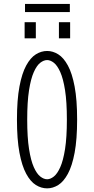

<svg xmlns="http://www.w3.org/2000/svg" viewBox="-20 -972 490 1002"><path d="M226 11Q195.5 11 167.2 -6.5Q139 -24 116.8 -65Q94.5 -106 81.5 -175.2Q68.5 -244.5 68.5 -348Q68.5 -451 81.5 -520.2Q94.5 -589.5 116.8 -630.2Q139 -671 167.2 -688.5Q195.5 -706 226 -706Q256 -706 284 -688.5Q312 -671 334.2 -630.2Q356.5 -589.5 369.5 -520.2Q382.5 -451 382.5 -348Q382.5 -244.5 369.5 -175.2Q356.5 -106 334.2 -65Q312 -24 284 -6.5Q256 11 226 11ZM226 -36.5Q243 -36.5 261 -50.8Q279 -65 294.5 -99.5Q310 -134 319.5 -194.5Q329 -255 329 -348Q329 -440.5 319.5 -501Q310 -561.5 294.5 -596Q279 -630.5 261 -644.5Q243 -658.5 226 -658.5Q208.5 -658.5 190.2 -644.5Q172 -630.5 156.5 -596Q141 -561.5 131.5 -501Q122 -440.5 122 -348Q122 -255 131.5 -194.5Q141 -134 156.5 -99.5Q172 -65 190.2 -50.8Q208.5 -36.5 226 -36.5ZM108.5 -856H167V-772H108.5ZM287.5 -856H346V-772H287.5ZM110.5 -909V-951.5H344.5V-909Z"/></svg>

Font: Trispace Condensed ExtraLight
Style: Regular
Weight: 200
Width: 3
Designer: Tyler Finck
Foundry: Etcetera Type Company
Version: Version 1.210; ttfautohint (v1.8.3)